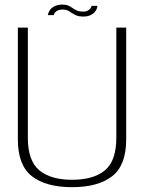

<svg xmlns="http://www.w3.org/2000/svg" viewBox="-20 -792 632 817"><path d="M286.5 4.5Q397 4.5 457 -42Q517 -88.5 517 -198.5V-674.5H475V-206Q475 -108 426.8 -67.5Q378.5 -27 286.5 -27Q195 -27 146.8 -67.8Q98.5 -108.5 98.5 -206V-674.5H56V-198.5Q56 -88.5 116 -42Q176 4.5 286.5 4.5ZM334.5 -721.5Q349 -721.5 358.8 -725Q368.5 -728.5 375.2 -733.5Q382 -738.5 386.2 -744.8Q390.5 -751 392.5 -757Q394.5 -763 394.5 -767H369.5Q369 -762.5 365 -756.5Q361 -750.5 353 -746.5Q345 -742.5 334 -742.5Q318 -742.5 307.8 -747Q297.5 -751.5 289.2 -757.5Q281 -763.5 271 -768Q261 -772.5 245.5 -772.5Q232.5 -772.5 222.5 -769.5Q212.5 -766.5 205.2 -761.5Q198 -756.5 193.8 -750.8Q189.5 -745 187 -739Q184.5 -733 183.5 -727.5H208.5Q209.5 -732.5 213.8 -738.2Q218 -744 226.2 -747.8Q234.5 -751.5 247 -751.5Q259.5 -751.5 268.5 -747Q277.5 -742.5 286 -736.5Q294.5 -730.5 305.8 -726Q317 -721.5 334.5 -721.5Z"/></svg>

Font: Anybody Thin ExtraLight
Style: Regular
Weight: 250
Version: Version 1.113;gftools[0.9.25]